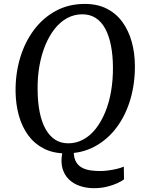

<svg xmlns="http://www.w3.org/2000/svg" viewBox="-20 -773 742 980"><path d="M460 187.5Q421 187.5 387.8 176.2Q354.5 165 331.5 142.5Q308.5 120 299 86.8Q289.5 53.5 297.5 9.5L356.5 3Q357 35 368.8 54.2Q380.5 73.5 399.8 83.5Q419 93.5 443 96.8Q467 100 492.5 100Q509 100 530.8 97.2Q552.5 94.5 574.2 89.5Q596 84.5 612 77.5L613 142.5Q600.5 152 577.8 162.5Q555 173 524.8 180.2Q494.5 187.5 460 187.5ZM316.5 10Q252 10 204 -14.5Q156 -39 124.2 -82.2Q92.5 -125.5 76.5 -182.5Q60.5 -239.5 59.5 -305Q58.5 -397.5 83 -478.5Q107.5 -559.5 154 -621.2Q200.5 -683 266 -718Q331.5 -753 412.5 -753Q478 -753 526 -728.2Q574 -703.5 605.2 -660Q636.5 -616.5 652.2 -560.2Q668 -504 668.5 -440.5Q669.5 -348.5 645.8 -267Q622 -185.5 575.8 -123.2Q529.5 -61 464 -25.5Q398.5 10 316.5 10ZM328.5 -41.5Q369.5 -41.5 405.2 -61Q441 -80.5 469 -116.2Q497 -152 517 -200.5Q537 -249 547 -307.2Q557 -365.5 556.5 -430.5Q556 -492.5 546 -542.2Q536 -592 516.8 -627.2Q497.5 -662.5 468.5 -681.2Q439.5 -700 400 -700Q359 -700 323.2 -680.8Q287.5 -661.5 259.5 -626.2Q231.5 -591 211.5 -542.8Q191.5 -494.5 181.2 -436.5Q171 -378.5 172 -314Q172.5 -251 182.5 -200.8Q192.5 -150.5 212.2 -115Q232 -79.5 260.8 -60.5Q289.5 -41.5 328.5 -41.5Z"/></svg>

Font: Merriweather Light 18pt
Style: Italic
Weight: 400
Italic angle: -7.8°
Version: Version 2.101